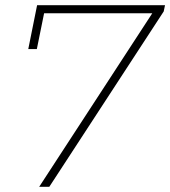

<svg xmlns="http://www.w3.org/2000/svg" viewBox="-20 -720 656 740"><path d="M131 0 567 -669H150L122 -531H89L123 -700H616L611 -676L170 0Z"/></svg>

Font: Montserrat Thin ExtraLight
Style: Italic
Weight: 250
Italic angle: -11.3°
Version: Version 9.000